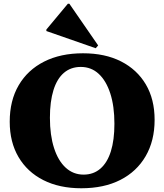

<svg xmlns="http://www.w3.org/2000/svg" viewBox="-20 -991 879 1027"><path d="M415 16Q298 16 212 -27.5Q126 -71 79 -151Q32 -231 32 -340Q32 -453 80 -535Q128 -617 216 -661.5Q304 -706 424 -706Q542 -706 627.5 -662.5Q713 -619 760 -539.5Q807 -460 807 -350Q807 -238 759 -155.5Q711 -73 623.5 -28.5Q536 16 415 16ZM427 -57Q480 -57 517 -89Q554 -121 573 -181.5Q592 -242 592 -329Q592 -423 570 -491Q548 -559 508 -596Q468 -633 412 -633Q359 -633 322 -601.5Q285 -570 266 -509Q247 -448 247 -361Q247 -268 269 -199.5Q291 -131 331.5 -94Q372 -57 427 -57ZM492 -733 228 -825V-833L343 -971H351L505 -748Z"/></svg>

Font: Platypi Light ExtraBold
Style: Regular
Weight: 800
Version: Version 1.200